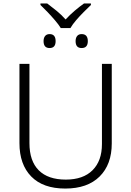

<svg xmlns="http://www.w3.org/2000/svg" viewBox="-20 -1085 762 1115"><path d="M333 -922Q320 -943 299 -967.5Q278 -992 255.5 -1015.5Q233 -1039 215 -1056V-1065H254Q282 -1044 309.5 -1021.5Q337 -999 361 -972Q386 -999 413.5 -1022.5Q441 -1046 468 -1065H508V-1056Q490 -1039 466.5 -1015.5Q443 -992 422 -967.5Q401 -943 389 -922ZM268 -806Q233 -806 233 -846Q233 -865 242 -876Q251 -887 268 -887Q303 -887 303 -846Q303 -806 268 -806ZM454 -806Q419 -806 419 -846Q419 -865 428 -876Q437 -887 454 -887Q490 -887 490 -846Q490 -806 454 -806ZM629 -252Q629 -130 558.5 -60Q488 10 359 10Q230 10 161.5 -60Q93 -130 93 -254V-714H151V-254Q151 -150 205 -96Q259 -42 362 -42Q463 -42 517.5 -96.5Q572 -151 572 -248V-714H629Z"/></svg>

Font: RS Noto Sans Light
Style: Regular
Weight: 300
Designer: Monotype Design Team
Foundry: Monotype Imaging Inc.
Version: Version 3.10